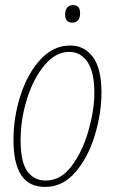

<svg xmlns="http://www.w3.org/2000/svg" viewBox="-20 -725 452 755"><path d="M33 -174Q33 -265 61 -351Q89 -437 139.5 -491.5Q190 -546 256 -546Q312 -546 345.5 -500.5Q379 -455 379 -361Q379 -280 353 -193.5Q327 -107 277 -48.5Q227 10 158 10Q93 10 63 -37Q33 -84 33 -174ZM351 -360Q351 -442 324 -481.5Q297 -521 252 -521Q199 -521 155 -468.5Q111 -416 86 -335.5Q61 -255 61 -174Q61 -88 87.5 -51.5Q114 -15 160 -15Q219 -15 262 -72.5Q305 -130 328 -211.5Q351 -293 351 -360ZM236 -668Q236 -684 244 -694.5Q252 -705 267 -705Q295 -705 295 -673Q295 -654 286.5 -645Q278 -636 265 -636Q236 -636 236 -668Z"/></svg>

Font: Noto Serif CondThin
Style: Italic
Weight: 250
Width: 3
Italic angle: -12°
Designer: Monotype Design Team
Foundry: Monotype Imaging Inc.
Version: Version 1.001